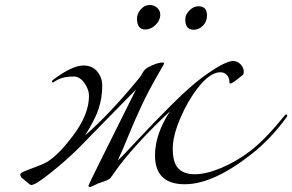

<svg xmlns="http://www.w3.org/2000/svg" viewBox="-20 -712 1169 768"><path d="M579 -692Q597 -692 609 -680.5Q621 -669 621 -654Q621 -630 602 -612Q583 -594 561 -594Q528 -594 528 -638Q528 -657 543 -674.5Q558 -692 579 -692ZM774 -687Q808 -687 808 -650Q808 -626 792 -609.5Q776 -593 754 -593Q721 -593 721 -635Q721 -653 737.5 -670Q754 -687 774 -687ZM275 -406Q229 -406 202 -388Q193 -382 192 -382Q188 -382 188 -386Q188 -390 194 -394Q269 -450 314 -450Q349 -450 369 -426Q389 -402 389 -369Q389 -321 374.5 -277Q360 -233 320 -170Q420 -257 537 -400Q540 -403 548 -416.5Q556 -430 558 -432Q566 -441 590.5 -451.5Q615 -462 630 -462Q636 -462 636 -458Q636 -456 633 -451Q630 -446 624 -435Q618 -424 613 -416Q576 -352 548.5 -294Q521 -236 494.5 -171Q468 -106 451 -70Q467 -84 532 -154Q597 -224 670 -296.5Q743 -369 794 -406Q880 -468 912 -468Q930 -468 942.5 -454.5Q955 -441 955 -426Q955 -416 952 -413Q949 -410 927 -393Q908 -378 901 -378Q898 -378 898 -380Q898 -401 887.5 -412Q877 -423 861 -423Q820 -423 771 -360Q731 -309 701 -238.5Q671 -168 671 -118Q671 -61 693.5 -38Q716 -15 759 -15Q805 -15 865.5 -40.5Q926 -66 981 -108Q1043 -156 1117 -248Q1121 -254 1125 -254Q1129 -254 1129 -250Q1129 -248 1127 -244Q1063 -156 989 -98Q834 25 719 25Q600 25 600 -91Q600 -175 660 -267Q534 -149 457 -49L422 0Q418 4 411 7.5Q404 11 391 15.5Q378 20 372 22Q366 25 358.5 28.5Q351 32 346.5 34Q342 36 340 36Q334 36 334 30Q334 26 524 -354L290 -115Q243 -69 182.5 -20.5Q122 28 105 28Q100 28 86 15Q84 13 78.5 8.5Q73 4 69.5 1.5Q66 -1 63.5 -5.5Q61 -10 61 -14Q61 -20 79 -27.5Q97 -35 124.5 -45Q152 -55 166 -63Q212 -89 274 -172Q336 -255 336 -329Q336 -354 317.5 -380Q299 -406 275 -406Z"/></svg>

Font: Miama Nueva
Style: Medium
Weight: 400
Italic angle: -28°
Version: Version 1.0